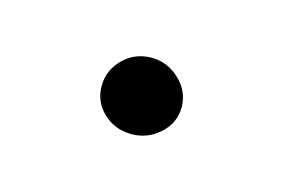

<svg xmlns="http://www.w3.org/2000/svg" viewBox="-30 -350 226 153"><g transform="rotate(15 83.0 -273.5)"><path d="M83 -242Q69 -242 59.5 -251Q50 -260 50 -273Q50 -286 59.5 -295.5Q69 -305 83 -305Q96 -305 106 -295.5Q116 -286 116 -273Q116 -260 106 -251Q96 -242 83 -242Z"/></g></svg>

Font: Alumni Sans Light
Style: Regular
Weight: 300
Version: Version 1.018